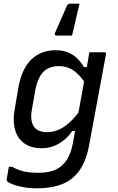

<svg xmlns="http://www.w3.org/2000/svg" viewBox="-20 -815 640 1040"><path d="M282 -543Q319 -543 347.5 -531.5Q376 -520 397.5 -499.5Q419 -479 434 -452H464L446 -359Q411 -412 376.5 -434.5Q342 -457 298 -457Q265 -457 239.5 -444Q214 -431 197.5 -403Q181 -375 172 -331L153 -223Q146 -186 151 -161Q156 -136 170 -121Q181 -110 197.5 -104.5Q214 -99 234 -99Q266 -99 296 -111.5Q326 -124 356 -151Q386 -178 418 -223L398 -105H371Q352 -77 327 -56.5Q302 -36 271.5 -24Q241 -12 204 -12Q163 -12 132 -26.5Q101 -41 82 -68Q63 -95 57 -133.5Q51 -172 59 -219L80 -344Q90 -396 108 -433.5Q126 -471 152 -495Q178 -519 210.5 -531Q243 -543 282 -543ZM464 -532Q485 -532 505 -532Q525 -532 545 -532Q549 -532 551 -530.5Q553 -529 554 -527Q555 -525 554 -521Q542 -454 530.5 -394Q519 -334 508.5 -275.5Q498 -217 486.5 -156.5Q475 -96 463 -30Q448 54 412 106Q376 158 318.5 181.5Q261 205 181 205Q139 205 104.5 198.5Q70 192 47.5 183Q25 174 18 166Q17 164 16 162Q15 160 16 156Q19 139 22 123Q25 107 28 88H44Q66 100 87.5 107.5Q109 115 133.5 118Q158 121 188 121Q231 121 264.5 110.5Q298 100 321 76Q335 63 345 46Q355 29 362.5 7.5Q370 -14 375 -41Q388 -111 398.5 -170Q409 -229 420 -287.5Q431 -346 443 -416Q447 -435 450.5 -454.5Q454 -474 457.5 -493Q461 -512 464 -532ZM288 -622Q280 -622 277.5 -626.5Q275 -631 278 -637Q292 -670 301 -689.5Q310 -709 319 -730Q328 -751 343 -785Q345 -789 349 -792Q353 -795 360 -795Q374 -795 385 -795Q396 -795 411 -795Q402 -759 396 -733Q390 -707 384.5 -682Q379 -657 370 -622Q348 -622 329.5 -622Q311 -622 288 -622Z"/></svg>

Font: Rec Mono Linear
Style: Italic
Weight: 400
Italic angle: -10°
Monospace: yes
Version: Version 1.085; ttfautohint (v1.8.4.7-5d5b)